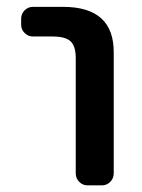

<svg xmlns="http://www.w3.org/2000/svg" viewBox="-20 -565 416 563"><path d="M76.2 -458Q62.5 -458 52.2 -468.3Q42 -478.5 42 -492.2V-509.8Q42 -524.4 52.2 -534.7Q62.5 -544.9 76.2 -544.9H165Q314.5 -544.9 313.5 -410.2V-56.6Q313.5 -42 303.2 -31.7Q293 -21.5 279.3 -21.5H236.3Q222.7 -21.5 212.4 -31.7Q202.1 -42 202.1 -56.6V-394.5Q202.1 -429.7 187 -443.8Q171.9 -458 133.8 -458Z"/></svg>

Font: Gen Jyuu GothicL Medium
Style: Regular
Weight: 500
Designer: [Source Han Sans]
Ryoko NISHIZUKA  (kana & ideographs); Paul D. Hunt (Latin, Greek & Cyrillic); Wenlong ZHANG  (bopomofo
Version: Version 1.002.20150607